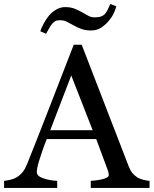

<svg xmlns="http://www.w3.org/2000/svg" viewBox="-40 -922 754 942"><path d="M693.8 0H405.3V-34.7Q443.4 -37.1 468.5 -44.4Q493.7 -51.8 493.7 -62.5Q493.7 -66.9 492.7 -73.2Q491.7 -79.6 489.7 -84.5L432.1 -239.7H189.5Q175.8 -205.6 167.2 -180.2Q158.7 -154.8 151.9 -133.3Q145.5 -112.3 143.1 -99.1Q140.6 -85.9 140.6 -77.6Q140.6 -58.1 171.4 -47.4Q202.1 -36.6 240.7 -34.7V0H-20V-34.7Q-7.3 -35.6 11.7 -40.3Q30.8 -44.9 43 -52.7Q62.5 -65.9 73.2 -80.3Q84 -94.7 94.2 -120.1Q146.5 -250.5 209.5 -413.1Q272.5 -575.7 321.8 -702.6H360.8L591.8 -105Q599.1 -85.9 608.4 -74.2Q617.7 -62.5 634.3 -51.3Q645.5 -44.4 663.6 -39.8Q681.6 -35.2 693.8 -34.7ZM414.6 -283.2 309.6 -551.8 206.5 -283.2ZM530.8 -891.1Q525.9 -872.6 516.1 -853Q506.3 -833.5 489.3 -814.5Q471.7 -795.4 452.4 -783.9Q433.1 -772.5 406.2 -772.5Q378.4 -772.5 357.4 -780.5Q336.4 -788.6 321.3 -797.4Q304.2 -807.1 288.8 -814.9Q273.4 -822.8 254.9 -822.8Q239.7 -822.8 232.2 -818.8Q224.6 -814.9 216.3 -805.7Q208.5 -796.9 200.7 -782.5Q192.9 -768.1 186 -756.3L157.7 -768.6Q162.6 -784.2 174.3 -806.2Q186 -828.1 199.7 -844.7Q214.4 -862.3 235.4 -874.8Q256.3 -887.2 279.3 -887.2Q306.6 -887.2 326.4 -879.2Q346.2 -871.1 362.8 -861.8Q381.3 -851.6 394 -844.2Q406.7 -836.9 425.3 -836.9Q444.8 -836.9 456.8 -841.6Q468.8 -846.2 475.6 -854.5Q483.4 -863.8 488.5 -874.5Q493.7 -885.3 501 -902.3Z"/></svg>

Font: UniBurma_GGSerif
Style: Book
Weight: 400
Designer: Victor San Kho Lin (for Burmese only and related typography optimization with it)
Foundry: http://www.unimm.org
Version: 2.0